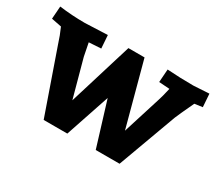

<svg xmlns="http://www.w3.org/2000/svg" viewBox="-97 -705 1028 907"><g transform="rotate(30 416.5 -251.5)"><path d="M828 -428 785 -422Q744 -335 738 -319L621 0H491L417 -241L336 0H207Q95 -322 87 -344Q75 -383 57 -423L2 -434L7 -503Q76 -494 146 -494L269 -499L274 -428L208 -424Q221 -358 222 -353L278 -148L384 -494H472L565 -148L630 -355Q637 -375 648 -424L590 -428L595 -499Q667 -494 737 -494L823 -499Z"/></g></svg>

Font: Andada
Style: Bold
Weight: 700
Designer: Carolina Giovagnoli
Foundry: Carolina Giovagnoli
Version: Version 1.003